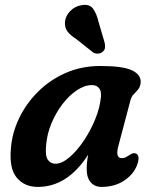

<svg xmlns="http://www.w3.org/2000/svg" viewBox="-20 -742 620 774"><path d="M457 -153Q444 -104.5 471 -104.5Q480.5 -104.5 487.5 -108.2Q494.5 -112 503.5 -118Q519 -128.5 529 -122.5Q546.5 -113 532 -75Q517 -37.5 479 -13Q441 11.5 389.5 11.5Q362 11.5 345.8 -7Q329.5 -25.5 329.5 -60.5Q329.5 -73.5 330.8 -87Q332 -100.5 335.5 -118.5Q252 11.5 132.5 11.5Q78.5 11.5 47.5 -25.8Q16.5 -63 24 -143.5Q28.5 -205.5 56.8 -264.8Q85 -324 132.8 -371.8Q180.5 -419.5 244.5 -447.8Q308.5 -476 384 -476Q476.5 -476 513.2 -458Q550 -440 547 -408Q545 -391.5 536.8 -381.5Q528.5 -371.5 519.2 -362.2Q510 -353 506 -338ZM166 -157.5Q161.5 -115 172.5 -98.5Q183.5 -82 203.5 -82Q229.5 -82 259.8 -107.8Q290 -133.5 317.8 -174.8Q345.5 -216 364.5 -263Q383.5 -310 387 -353Q389 -375.5 378.8 -387.2Q368.5 -399 351 -399Q321 -399 290 -378.2Q259 -357.5 232.2 -322.8Q205.5 -288 187.5 -245Q169.5 -202 166 -157.5ZM377.5 -653 402 -569.5Q404 -559.5 403.2 -549.8Q402.5 -540 393 -532.5Q384.5 -526 374 -525.8Q363.5 -525.5 355.5 -530.5L287.5 -584.5Q262.5 -600.5 251.2 -616.2Q240 -632 242 -654.5Q244 -677 262.5 -696.8Q281 -716.5 308 -721Q340.5 -727 355 -707.2Q369.5 -687.5 377.5 -653Z"/></svg>

Font: Fraunces 9pt SuperSoft SemiBold
Style: Italic
Weight: 600
Italic angle: -16°
Version: Version 1.000;[0bf87f6ff]